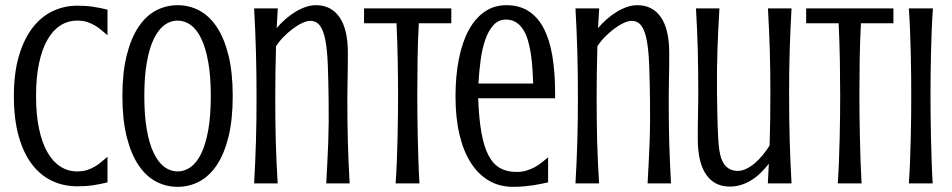

<svg xmlns="http://www.w3.org/2000/svg" viewBox="-20 -703 3648 736"><path d="M118.2 -335Q118.2 -264.6 129.4 -210.7Q140.6 -156.7 161.4 -120.1Q182.1 -83.5 211.2 -64.7Q240.2 -45.9 275.9 -45.9Q297.4 -45.9 314 -51.3Q330.6 -56.6 344 -64.7Q357.4 -72.8 369.1 -82.8Q380.9 -92.8 392.1 -102.1V-3.9Q364.7 2.9 337.2 7.1Q309.6 11.2 275.9 11.2Q223.6 11.2 179.2 -9.8Q134.8 -30.8 102.3 -73.5Q69.8 -116.2 51.5 -181.4Q33.2 -246.6 33.2 -335Q33.2 -423.3 52.5 -488.5Q71.8 -553.7 104.7 -596.4Q137.7 -639.2 181.9 -660.2Q226.1 -681.2 275.9 -681.2Q309.6 -681.2 337.2 -677Q364.7 -672.9 392.1 -666V-567.9Q380.9 -577.1 369.1 -587.2Q357.4 -597.2 344 -605.2Q330.6 -613.3 314 -618.7Q297.4 -624 275.9 -624Q240.2 -624 211.2 -605.2Q182.1 -586.4 161.4 -549.8Q140.6 -513.2 129.4 -459.2Q118.2 -405.3 118.2 -335Z M872.1 -335Q872.1 -244.6 856 -179Q839.8 -113.3 811.3 -70.6Q782.7 -27.8 744.1 -7.3Q705.6 13.2 661.1 13.2Q616.2 13.2 577.6 -7.3Q539.1 -27.8 510.5 -70.6Q481.9 -113.3 465.6 -179Q449.2 -244.6 449.2 -335Q449.2 -424.8 465.6 -490.5Q481.9 -556.2 510.5 -599.1Q539.1 -642.1 577.6 -662.6Q616.2 -683.1 661.1 -683.1Q705.6 -683.1 744.1 -662.6Q782.7 -642.1 811.3 -599.1Q839.8 -556.2 856 -490.5Q872.1 -424.8 872.1 -335ZM788.1 -335Q788.1 -410.2 778.3 -464.8Q768.6 -519.5 751.5 -554.9Q734.4 -590.3 711.2 -607.2Q688 -624 661.1 -624Q633.8 -624 610.6 -607.2Q587.4 -590.3 570.1 -554.9Q552.7 -519.5 543 -464.8Q533.2 -410.2 533.2 -335Q533.2 -259.3 543 -204.6Q552.7 -149.9 570.1 -114.7Q587.4 -79.6 610.6 -62.7Q633.8 -45.9 661.1 -45.9Q688 -45.9 711.2 -62.7Q734.4 -79.6 751.5 -114.7Q768.6 -149.9 778.3 -204.6Q788.1 -259.3 788.1 -335Z M1239.7 -321.3Q1238.8 -397.5 1236.6 -454.3Q1234.4 -511.2 1227.3 -548.6Q1220.2 -585.9 1206.5 -604.5Q1192.9 -623 1168.9 -623Q1156.2 -623 1138.4 -614.7Q1120.6 -606.4 1102.1 -592.5Q1083.5 -578.6 1066.4 -561Q1049.3 -543.5 1038.1 -525.4Q1035.2 -428.7 1035.2 -329.6Q1035.2 -284.2 1035.6 -243.2Q1036.1 -202.1 1037.1 -162.6Q1038.1 -123 1040 -83.3Q1042 -43.5 1044.4 0H954.1Q956.5 -43.5 958.3 -83.3Q960 -123 961.2 -162.6Q962.4 -202.1 962.9 -243.2Q963.4 -284.2 963.4 -329.6Q963.4 -375 962.9 -417.7Q962.4 -460.4 961.2 -502.2Q960 -543.9 958.3 -585.7Q956.5 -627.4 954.1 -670.9H1044.9L1040.5 -595.2Q1055.2 -612.8 1073.2 -628.7Q1091.3 -644.5 1110.8 -656.7Q1130.4 -668.9 1150.9 -676Q1171.4 -683.1 1191.4 -683.1Q1249.5 -683.1 1281.5 -637Q1313.5 -590.8 1313.5 -499.5Q1313.5 -477.1 1313.2 -451.4Q1313 -425.8 1312.5 -401.1Q1312 -376.5 1311.8 -355.5Q1311.5 -334.5 1311.5 -321.3Q1311.5 -275.9 1312 -236.3Q1312.5 -196.8 1313.5 -158.7Q1314.5 -120.6 1316.2 -82Q1317.9 -43.5 1320.3 0H1230.5Q1232.9 -43.5 1234.9 -82Q1236.8 -120.6 1238.3 -158.7Q1239.7 -196.8 1240 -236.3Q1240.2 -275.9 1239.7 -321.3Z M1375.5 -670.9H1710V-613.8H1585.4Q1581.5 -542 1580.6 -470.2Q1579.6 -398.4 1579.6 -335.9Q1579.6 -298.3 1580.1 -256.8Q1580.6 -215.3 1581.5 -172.1Q1582.5 -128.9 1584 -85.2Q1585.4 -41.5 1587.9 0H1496.6Q1499.5 -41.5 1501.2 -85.2Q1502.9 -128.9 1503.9 -172.1Q1504.9 -215.3 1505.4 -256.8Q1505.9 -298.3 1505.9 -335.9Q1505.9 -398.4 1504.6 -470.2Q1503.4 -542 1500 -613.8H1375.5Z M1960 -43.9Q1981.4 -43.9 1998.8 -49.3Q2016.1 -54.7 2030.8 -62.7Q2045.4 -70.8 2057.6 -80.8Q2069.8 -90.8 2081.1 -100.1V-3.9Q2068.4 -1.5 2055.4 1.5Q2042.5 4.4 2026.6 6.8Q2010.7 9.3 1991.2 11.2Q1971.7 13.2 1946.3 13.2Q1895 13.2 1854.2 -10.5Q1813.5 -34.2 1784.9 -78.9Q1756.3 -123.5 1741.2 -187.7Q1726.1 -252 1726.1 -333Q1726.1 -411.1 1738.8 -475.8Q1751.5 -540.5 1776.1 -586.4Q1800.8 -632.3 1837.2 -657.7Q1873.5 -683.1 1921.4 -683.1Q1970.7 -683.1 2006.1 -660.4Q2041.5 -637.7 2064.2 -594.5Q2086.9 -551.3 2097.4 -488.3Q2107.9 -425.3 2107.9 -344.2V-326.2H1813Q1815.9 -248.5 1825.4 -194.8Q1835 -141.1 1852.5 -107.4Q1870.1 -73.7 1896.7 -58.8Q1923.3 -43.9 1960 -43.9ZM2023.9 -382.8Q2022.9 -411.1 2021 -440.4Q2019 -469.7 2014.9 -497.1Q2010.7 -524.4 2003.7 -548.3Q1996.6 -572.3 1985.4 -589.8Q1974.1 -607.4 1958 -617.7Q1941.9 -627.9 1919.9 -627.9Q1890.6 -627.9 1871.3 -606.4Q1852.1 -585 1840.1 -550.3Q1828.1 -515.6 1822.3 -471.7Q1816.4 -427.7 1814 -382.8Z M2471.7 -321.3Q2470.7 -397.5 2468.5 -454.3Q2466.3 -511.2 2459.2 -548.6Q2452.1 -585.9 2438.5 -604.5Q2424.8 -623 2400.9 -623Q2388.2 -623 2370.4 -614.7Q2352.5 -606.4 2334 -592.5Q2315.4 -578.6 2298.3 -561Q2281.2 -543.5 2270 -525.4Q2267.1 -428.7 2267.1 -329.6Q2267.1 -284.2 2267.6 -243.2Q2268.1 -202.1 2269 -162.6Q2270 -123 2272 -83.3Q2273.9 -43.5 2276.4 0H2186Q2188.5 -43.5 2190.2 -83.3Q2191.9 -123 2193.1 -162.6Q2194.3 -202.1 2194.8 -243.2Q2195.3 -284.2 2195.3 -329.6Q2195.3 -375 2194.8 -417.7Q2194.3 -460.4 2193.1 -502.2Q2191.9 -543.9 2190.2 -585.7Q2188.5 -627.4 2186 -670.9H2276.9L2272.5 -595.2Q2287.1 -612.8 2305.2 -628.7Q2323.2 -644.5 2342.8 -656.7Q2362.3 -668.9 2382.8 -676Q2403.3 -683.1 2423.3 -683.1Q2481.4 -683.1 2513.4 -637Q2545.4 -590.8 2545.4 -499.5Q2545.4 -477.1 2545.2 -451.4Q2544.9 -425.8 2544.4 -401.1Q2543.9 -376.5 2543.7 -355.5Q2543.5 -334.5 2543.5 -321.3Q2543.5 -275.9 2543.9 -236.3Q2544.4 -196.8 2545.4 -158.7Q2546.4 -120.6 2548.1 -82Q2549.8 -43.5 2552.2 0H2462.4Q2464.8 -43.5 2466.8 -82Q2468.8 -120.6 2470.2 -158.7Q2471.7 -196.8 2471.9 -236.3Q2472.2 -275.9 2471.7 -321.3Z M2728.5 -349.6Q2729 -314 2729.5 -281.5Q2730 -249 2731 -220.5Q2731.9 -191.9 2733.4 -168.5Q2734.9 -145 2737.3 -127.9Q2743.7 -85.4 2761.7 -66.7Q2779.8 -47.9 2808.1 -47.9Q2824.2 -47.9 2841.3 -56.2Q2858.4 -64.5 2874.3 -78.1Q2890.1 -91.8 2904.5 -109.4Q2918.9 -127 2930.2 -145.5Q2933.1 -242.2 2933.1 -341.3Q2933.1 -386.7 2932.6 -427.7Q2932.1 -468.8 2930.9 -508.3Q2929.7 -547.9 2928 -587.6Q2926.3 -627.4 2923.8 -670.9H3014.2Q3011.7 -627.4 3010 -587.6Q3008.3 -547.9 3007.1 -508.3Q3005.9 -468.8 3005.4 -427.7Q3004.9 -386.7 3004.9 -341.3Q3004.9 -295.9 3005.4 -253.2Q3005.9 -210.4 3007.1 -168.7Q3008.3 -127 3010 -85.2Q3011.7 -43.5 3014.2 0H2923.3Q2924.3 -19 2925.3 -37.8Q2926.3 -56.6 2927.2 -75.2Q2913.1 -57.6 2897.2 -41.7Q2881.3 -25.9 2862.8 -13.9Q2844.2 -2 2823 5.1Q2801.8 12.2 2776.9 12.2Q2718.8 12.2 2686.8 -33.9Q2654.8 -80.1 2654.8 -171.4Q2654.8 -193.8 2655 -219.5Q2655.3 -245.1 2655.8 -269.8Q2656.2 -294.4 2656.5 -315.4Q2656.7 -336.4 2656.7 -349.6Q2656.7 -395 2656.2 -434.6Q2655.8 -474.1 2654.8 -512.2Q2653.8 -550.3 2652.1 -588.9Q2650.4 -627.4 2647.9 -670.9H2737.8Q2735.4 -627.4 2733.4 -588.9Q2731.4 -550.3 2730.2 -512.2Q2729 -474.1 2728.5 -434.6Q2728 -395 2728.5 -349.6Z M3070.3 -670.9H3404.8V-613.8H3280.3Q3276.4 -542 3275.4 -470.2Q3274.4 -398.4 3274.4 -335.9Q3274.4 -298.3 3274.9 -256.8Q3275.4 -215.3 3276.4 -172.1Q3277.3 -128.9 3278.8 -85.2Q3280.3 -41.5 3282.7 0H3191.4Q3194.3 -41.5 3196 -85.2Q3197.8 -128.9 3198.7 -172.1Q3199.7 -215.3 3200.2 -256.8Q3200.7 -298.3 3200.7 -335.9Q3200.7 -398.4 3199.5 -470.2Q3198.2 -542 3194.8 -613.8H3070.3Z M3556.2 -670.9Q3553.2 -629.4 3551.5 -585.9Q3549.8 -542.5 3548.8 -499.5Q3547.9 -456.5 3547.4 -415Q3546.9 -373.5 3546.9 -335.9Q3546.9 -298.3 3547.4 -256.8Q3547.9 -215.3 3548.8 -172.1Q3549.8 -128.9 3551.3 -85.2Q3552.7 -41.5 3555.2 0H3463.9Q3466.8 -41.5 3468.5 -85.2Q3470.2 -128.9 3471.2 -172.1Q3472.2 -215.3 3472.7 -256.8Q3473.1 -298.3 3473.1 -335.9Q3473.1 -373.5 3472.7 -415Q3472.2 -456.5 3471.2 -499.5Q3470.2 -542.5 3468.5 -585.9Q3466.8 -629.4 3463.9 -670.9Z"/></svg>

Font: Crushed
Style: Regular
Weight: 400
Width: 3
Designer: Astigmatic (AOETI)
Foundry: Astigmatic (AOETI)
Version: Version 001.000